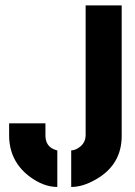

<svg xmlns="http://www.w3.org/2000/svg" viewBox="-20 -704 513 728"><path d="M14.6 -188.5V-236.3H152.3V-188.5Q153.3 -147.5 190.4 -135.7Q194.3 -133.8 197.3 -133.8V4.9Q143.6 4.9 88.9 -37.1Q15.6 -94.7 14.6 -188.5ZM250 4.9V-133.8Q267.6 -133.8 287.1 -150.4Q303.7 -166 304.7 -188.5V-683.6H441.4V-188.5Q441.4 -80.1 344.7 -24.4Q294.9 4.9 250 4.9Z"/></svg>

Font: Post No Bills Jaffna ExtraBold
Style: Regular
Weight: 800
Designer: Kosala Senevirathne, Siva Puranthara, Lasantha Premarathna, Tharique Azeez
Foundry: Mooniak
Version: Version 1.220 ; ttfautohint (v1.6)